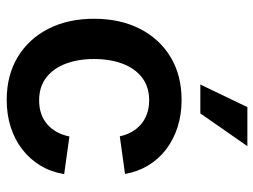

<svg xmlns="http://www.w3.org/2000/svg" viewBox="-118 -676 805 610"><g transform="rotate(90 285.0 -370.5)"><path d="M296.9 11.2Q218.8 11.2 160.9 -23.7Q103 -58.6 71 -121.1Q39.1 -183.6 39.1 -266.1Q39.1 -349.1 71 -411.9Q103 -474.6 160.9 -509.5Q218.8 -544.4 296.9 -544.4Q343.8 -544.4 383.3 -531.7Q422.9 -519 453.9 -495.4Q484.9 -471.7 504.9 -438.7Q524.9 -405.8 532.2 -364.7L412.6 -348.1Q408.2 -369.1 398.4 -386.2Q388.7 -403.3 374 -415.8Q359.4 -428.2 340.3 -434.8Q321.3 -441.4 298.3 -441.4Q255.4 -441.4 226.1 -418.9Q196.8 -396.5 181.9 -356.9Q167 -317.4 167 -266.1Q167 -215.8 181.9 -176.3Q196.8 -136.7 226.1 -114.3Q255.4 -91.8 298.3 -91.8Q321.8 -91.8 340.8 -98.4Q359.9 -105 374.5 -117.7Q389.2 -130.4 398.9 -148.2Q408.7 -166 413.1 -188L532.7 -171.4Q525.9 -129.9 505.9 -96.4Q485.8 -63 454.8 -38.8Q423.8 -14.6 383.8 -1.7Q343.8 11.2 296.9 11.2ZM248 -604 319.8 -753.4H443.8L339.8 -604Z"/></g></svg>

Font: Inter 20pt SemiBold
Style: Regular
Weight: 600
Version: Version 4.001;git-66647c0bb